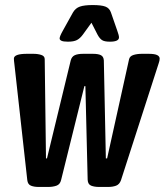

<svg xmlns="http://www.w3.org/2000/svg" viewBox="-20 -738 652 760"><path d="M133 2Q115 2 102.5 -3Q90 -8 88 -25L37 -484Q35 -499 35 -506Q35 -525 87 -525H112Q130 -525 143.5 -520.5Q157 -516 157 -504L162 -111H166L260 -499Q264 -514 276 -519.5Q288 -525 310 -525H347Q369 -525 379.5 -519.5Q390 -514 391 -499L399 -111H404L491 -504Q494 -516 508.5 -520.5Q523 -525 542 -525H568Q592 -525 602 -520Q612 -515 612 -506Q612 -498 608 -487L459 -25Q453 -8 439.5 -3Q426 2 408 2H372Q354 2 341 -3Q328 -8 327 -26L318 -397H314L222 -26Q218 -8 203.5 -3Q189 2 171 2ZM249 -573Q231 -573 223.5 -576.5Q216 -580 216 -586Q216 -594 229 -617L269 -689Q279 -706 296.5 -712Q314 -718 347 -718Q381 -718 397 -712Q413 -706 419 -689L444 -617Q451 -598 451 -590Q451 -573 415 -573Q393 -573 383.5 -579.5Q374 -586 366 -601L342 -648L308 -601Q297 -586 284.5 -579.5Q272 -573 249 -573Z"/></svg>

Font: Asap Condensed Condensed SemiBold
Style: Italic
Weight: 600
Width: 3
Italic angle: -6°
Designer: Pablo Cosgaya
Foundry: Omnibus-Type
Version: Version 3.001; ttfautohint (v1.8.4.7-5d5b)